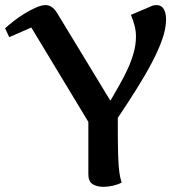

<svg xmlns="http://www.w3.org/2000/svg" viewBox="-38 -719 718 748"><path d="M420.9 -259.8Q420.9 -212.4 421.1 -178Q421.4 -143.6 422.1 -118.4Q422.9 -93.3 424.1 -76.4Q425.3 -59.6 427 -47.4Q428.7 -35.2 430.9 -25.9Q433.1 -16.6 436 -7.8Q428.7 -3.9 419.9 -0.7Q411.1 2.4 401.6 4.6Q392.1 6.8 382.6 7.8Q373 8.8 364.7 8.8Q339.4 8.8 322.8 -1.7Q306.2 -12.2 306.2 -40V-244.1L84 -611.8L-2 -574.2L-18.1 -608.9Q-6.3 -619.6 13.4 -635.3Q33.2 -650.9 55.9 -665Q78.6 -679.2 101.1 -689.2Q123.5 -699.2 140.1 -699.2Q151.4 -699.2 162.4 -692.4Q173.3 -685.5 184.1 -668.9L391.1 -328.1H393.1Q410.6 -358.9 428.2 -389.6Q445.8 -420.4 460 -451.4Q474.1 -482.4 482.9 -513.9Q491.7 -545.4 491.7 -577.1Q491.7 -598.1 486.3 -618.9Q481 -639.6 472.2 -661.1L548.8 -693.8Q555.7 -697.3 561 -698.2Q566.4 -699.2 571.8 -699.2Q590.8 -699.2 599.9 -683.8Q608.9 -668.5 608.9 -643.1Q608.9 -607.9 593.8 -564.9Q578.6 -522 552.7 -473.1Q526.9 -424.3 492.9 -370.4Q459 -316.4 420.9 -259.8Z"/></svg>

Font: Artifika
Style: Medium
Weight: 500
Designer: Yulya Zhdanova | Cyreal.org
Foundry: Yulya Zhdanova | Cyreal
Version: Version 1.000